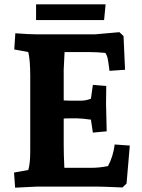

<svg xmlns="http://www.w3.org/2000/svg" viewBox="-20 -864 656 889"><path d="M151 -705H419L533 -715L552 -697L559 -541L487 -536Q481 -584 478 -596Q475 -608 468 -619Q428 -623 389 -623H279Q275 -551 275 -542V-399Q285 -398 301 -398H357Q378 -398 401 -407L410 -471L472 -466Q471 -403 471 -383L474 -256L410 -250L401 -310Q357 -316 337 -316H306Q282 -316 275 -315V-193Q275 -147 278 -87H403Q440 -87 480 -95Q504 -139 511 -195L581 -190L566 -14L547 4Q453 0 433 0H151L50 5L45 -65L111 -77Q120 -107 120 -163V-512Q120 -585 111 -623L46 -635L51 -710Q115 -705 151 -705ZM147 -771V-844H469L462 -771Z"/></svg>

Font: Andada SC
Style: Bold
Weight: 700
Designer: Carolina Giovagnoli
Foundry: Carolina Giovagnoli
Version: Version 1.003